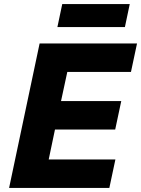

<svg xmlns="http://www.w3.org/2000/svg" viewBox="-20 -930 698 950"><path d="M25 0 176 -715H658L628 -574H313L282 -430H580L550 -289H252L221 -141H551L521 0ZM264 -796 288 -910H622L598 -796Z"/></svg>

Font: Wix Madefor Text ExtraBold
Style: Italic
Weight: 800
Italic angle: -12°
Designer: Dalton Maag Ltd
Foundry: Dalton Maag Ltd
Version: Version 3.100